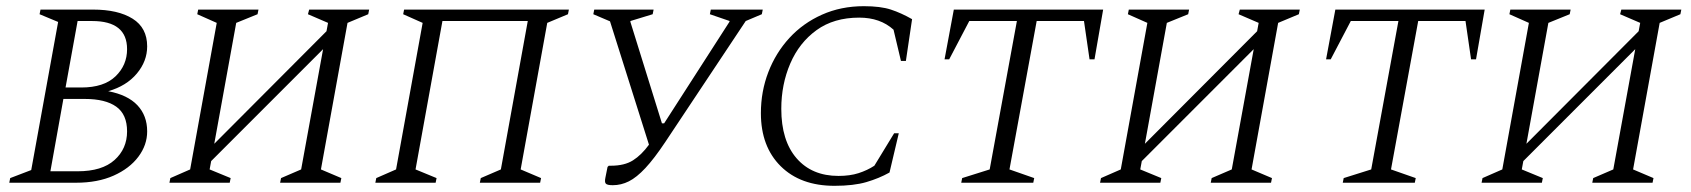

<svg xmlns="http://www.w3.org/2000/svg" viewBox="-20 -591 5468 621"><path d="M10 0 13 -15 81 -41 168 -520 108 -545 111 -560H281Q362 -560 409 -530.5Q456 -501 456 -441Q456 -393 422.5 -353Q389 -313 330 -296Q393 -284 424.5 -250.5Q456 -217 456 -166Q456 -122 427.5 -84Q399 -46 347.5 -23Q296 0 226 0ZM278 -523H231L192 -308H243Q316 -308 353.5 -344Q391 -380 391 -432Q391 -523 278 -523ZM254 -271H185L143 -37H231Q310 -37 350.5 -73.5Q391 -110 391 -166Q391 -221 356 -246Q321 -271 254 -271Z M528 0 531 -15 595 -43 681 -517 618 -545 621 -560H816L813 -545L744 -517L673 -126L1036 -490L1041 -517L976 -545L980 -560H1174L1171 -545L1104 -517L1018 -43L1084 -15L1081 0H886L889 -15L954 -43L1025 -432L663 -70L658 -43L726 -15L723 0Z M1194 0 1197 -15 1261 -43 1347 -517 1284 -545 1287 -560H1820L1817 -545L1750 -517L1664 -43L1730 -15L1727 0H1532L1535 -15L1600 -43L1687 -523H1411L1324 -43L1392 -15L1389 0Z M2132 -132Q2096 -78 2067.5 -47.5Q2039 -17 2014 -4.5Q1989 8 1962 8Q1944 8 1939.5 3Q1935 -2 1938 -16L1945 -51L1949 -55H1956Q2000 -55 2027.5 -72.5Q2055 -90 2079 -123L1953 -522L1899 -545L1902 -560H2094L2091 -545L2019 -523V-520L2121 -192H2128L2339 -520L2340 -523L2276 -545L2279 -560H2447L2444 -545L2392 -523Z M2679 10Q2569 10 2505 -53.5Q2441 -117 2441 -225Q2441 -295 2465 -357.5Q2489 -420 2533 -468Q2577 -516 2638.5 -543.5Q2700 -571 2774 -571Q2828 -571 2861.5 -560Q2895 -549 2930 -529L2910 -394H2894L2870 -495Q2827 -534 2759 -534Q2677 -534 2621 -493.5Q2565 -453 2536 -385.5Q2507 -318 2507 -239Q2507 -136 2556.5 -79Q2606 -22 2692 -22Q2729 -22 2757 -31Q2785 -40 2808 -55L2872 -160H2887L2857 -33Q2823 -14 2782 -2Q2741 10 2679 10Z M3089 0 3092 -15 3181 -43 3269 -523H3115L3050 -399H3035L3065 -560H3548L3520 -399H3504L3486 -523H3333L3245 -43L3325 -15L3322 0Z M3538 0 3541 -15 3605 -43 3691 -517 3628 -545 3631 -560H3826L3823 -545L3754 -517L3683 -126L4046 -490L4051 -517L3986 -545L3990 -560H4184L4181 -545L4114 -517L4028 -43L4094 -15L4091 0H3896L3899 -15L3964 -43L4035 -432L3673 -70L3668 -43L3736 -15L3733 0Z M4323 0 4326 -15 4415 -43 4503 -523H4349L4284 -399H4269L4299 -560H4782L4754 -399H4738L4720 -523H4567L4479 -43L4559 -15L4556 0Z M4772 0 4775 -15 4839 -43 4925 -517 4862 -545 4865 -560H5060L5057 -545L4988 -517L4917 -126L5280 -490L5285 -517L5220 -545L5224 -560H5418L5415 -545L5348 -517L5262 -43L5328 -15L5325 0H5130L5133 -15L5198 -43L5269 -432L4907 -70L4902 -43L4970 -15L4967 0Z"/></svg>

Font: Spectral SC Light
Style: Italic
Weight: 300
Italic angle: -10°
Designer: Jean-Baptiste Levee
Foundry: Production Type
Version: Version 2.001